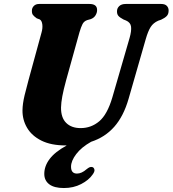

<svg xmlns="http://www.w3.org/2000/svg" viewBox="-20 -720 871 969"><path d="M547 -228.5 634 -528.5Q644 -563.5 641.5 -585Q639 -606.5 616 -616.5L603.5 -621.5Q584.5 -631.5 577.2 -640.2Q570 -649 570.5 -663.5Q570.5 -678.5 581.8 -689.2Q593 -700 615 -700H793.5Q812.5 -700 821.8 -690.5Q831 -681 831 -667Q831 -648.5 821.2 -638.8Q811.5 -629 793 -620.5L778.5 -615.5Q753.5 -604.5 740.2 -583.5Q727 -562.5 715.5 -522.5L629 -221.5Q603.5 -133 556.5 -80Q509.5 -27 440 -4.5Q391 23 364.8 57.5Q338.5 92 338.5 121.5Q338.5 156 368.5 156Q392 156 417 134Q425.5 127 432.5 124Q439.5 121 447 123.5Q454 126 456.5 135.8Q459 145.5 447 161.5Q428 189 389.5 209Q351 229 302.5 229Q253.5 229 228.5 210Q203.5 191 203.5 157.5Q203.5 118 230.8 82Q258 46 317 14Q314.5 14 312 14Q238 14 189.2 -10.2Q140.5 -34.5 116.8 -74.8Q93 -115 93.5 -163.5Q94 -197 104.2 -239.5Q114.5 -282 124 -316L189.5 -555.5Q196 -578 193.5 -597Q191 -616 180.5 -622L165.5 -627.5Q151.5 -637.5 146 -645Q140.5 -652.5 141 -666.5Q141 -680 150.8 -690Q160.5 -700 177.5 -700H431.5Q470.5 -700 470 -669Q470 -655.5 462 -642.5Q454 -629.5 438 -623.5L420 -618.5Q404 -613 396.5 -598.5Q389 -584 381 -557L314 -316Q300.5 -266.5 294.5 -234.2Q288.5 -202 288 -177.5Q287.5 -126 314 -99.8Q340.5 -73.5 387 -73.5Q440 -73.5 480.8 -107.8Q521.5 -142 547 -228.5Z"/></svg>

Font: Fraunces 9pt S050
Style: Bold Italic
Weight: 700
Italic angle: -16°
Version: Version 1.000; ttfautohint (v1.8.3)